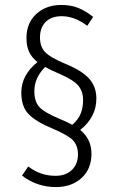

<svg xmlns="http://www.w3.org/2000/svg" viewBox="-20 -695 479 783"><path d="M307.1 -165Q353 -127.9 353 -67.9Q353 -5.9 312.5 31Q272 67.9 208 67.9Q130.4 67.9 69.8 21L95.2 -16.1Q144.5 22 206.1 22Q248.5 22 273.2 -2Q297.9 -25.9 297.9 -64.9Q297.9 -101.1 278.1 -122.3Q258.3 -143.6 195.8 -169.9Q125.5 -199.2 96.2 -230Q66.9 -260.7 66.9 -317.9Q66.9 -388.7 132.8 -441.9Q108.9 -460.9 98.4 -484.1Q87.9 -507.3 87.9 -540Q87.9 -601.1 127.9 -637.9Q168 -674.8 230 -674.8Q269.5 -674.8 299.8 -662.4Q330.1 -649.9 359.9 -626L335.9 -589.8Q283.7 -628.9 231.9 -628.9Q189.5 -628.9 166.3 -605.7Q143.1 -582.5 143.1 -542Q143.1 -504.9 163.6 -482.9Q184.1 -460.9 248 -434.1Q313.5 -407.2 343.3 -374.5Q373 -341.8 373 -293Q373 -217.3 307.1 -165ZM120.1 -323.2Q120.1 -281.7 139.6 -259.5Q159.2 -237.3 219.2 -211.9Q254.4 -197.3 274.9 -186Q298.8 -207 308.8 -231Q318.8 -254.9 318.8 -287.1Q318.8 -322.3 299.3 -345.7Q279.8 -369.1 224.1 -393.1Q186.5 -409.2 164.1 -421.9Q120.1 -377.9 120.1 -323.2Z"/></svg>

Font: Fira Sans Compressed Light
Style: Regular
Weight: 300
Width: 1
Designer: Carrois Corporate & Edenspiekermann AG
Foundry: Carrois Corporate GbR & Edenspiekermann AG
Version: Version 4.203;PS 004.203;hotconv 1.0.88;makeotf.lib2.5.64775